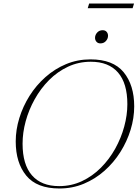

<svg xmlns="http://www.w3.org/2000/svg" viewBox="-20 -1063 792 1093"><path d="M744 -457.5Q744 -391 723.5 -324.2Q703 -257.5 665.2 -197.5Q627.5 -137.5 574.8 -90.8Q522 -44 457.2 -17Q392.5 10 318.5 10Q189.5 10 129.5 -63.2Q69.5 -136.5 69.5 -257.5Q69.5 -324 90 -390.8Q110.5 -457.5 148.2 -517.5Q186 -577.5 238.8 -624.2Q291.5 -671 356.2 -698Q421 -725 495 -725Q624 -725 684 -651.8Q744 -578.5 744 -457.5ZM108.5 -245Q108.5 -126 162 -64.8Q215.5 -3.5 316.5 -3.5Q386.5 -3.5 446.5 -31.8Q506.5 -60 554.2 -108Q602 -156 635.8 -216.5Q669.5 -277 687.2 -342.5Q705 -408 705 -470Q705 -589 651.8 -650.2Q598.5 -711.5 497 -711.5Q427 -711.5 367 -683.2Q307 -655 259.2 -607Q211.5 -559 177.8 -498.5Q144 -438 126.2 -372.8Q108.5 -307.5 108.5 -245ZM551.5 -816Q537 -816 529 -825.5Q521 -835 521 -847.5Q521 -864 533 -877.5Q545 -891 564.5 -891Q579 -891 587 -881.8Q595 -872.5 595 -859.5Q595 -843 583 -829.5Q571 -816 551.5 -816ZM479.5 -1016.5 487.5 -1043H743L735 -1016.5Z"/></svg>

Font: Newsreader Display ExtraLight
Style: Italic
Weight: 275
Italic angle: -17°
Designer: Hugues Gentile
Foundry: Production Type
Version: Version 1.001